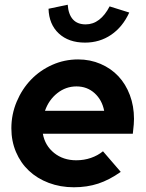

<svg xmlns="http://www.w3.org/2000/svg" viewBox="-20 -780 616 811"><path d="M490 -54Q442 -20 395 -4.5Q348 11 292 11Q235 11 186 -7.5Q137 -26 102 -59Q67 -92 47.5 -138Q28 -184 28 -238Q28 -297 50.5 -350.5Q73 -404 111 -443.5Q149 -483 200.5 -506Q252 -529 310 -529Q361 -529 405 -510Q449 -491 480 -458Q511 -425 528.5 -378.5Q546 -332 546 -278Q546 -267 545 -254.5Q544 -242 541 -215H161Q170 -165 208.5 -134Q247 -103 302 -103Q335 -103 364 -113Q393 -123 415 -141ZM303 -415Q258 -415 222 -386.5Q186 -358 170 -312H420Q411 -358 379.5 -386.5Q348 -415 303 -415ZM342 -677Q373 -677 398.5 -696.5Q424 -716 443 -753L526 -727Q498 -666 449.5 -633Q401 -600 339 -600Q270 -600 228.5 -638.5Q187 -677 185 -743L266 -760Q269 -719 288 -698Q307 -677 342 -677Z"/></svg>

Font: Red Hat Display
Style: Bold Italic
Weight: 700
Italic angle: -12°
Designer: Pentagram / MCKL
Foundry: Pentagram / MCKL
Version: Version 1.003; Red Hat Display Bold Italic